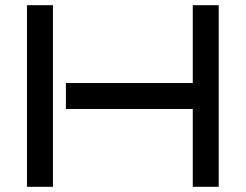

<svg xmlns="http://www.w3.org/2000/svg" viewBox="-20 -720 947 740"><path d="M823 -700H723V-400H234V-300H723V0H823ZM184 -700H84V0H184Z"/></svg>

Font: Bruno Ace
Style: Regular
Weight: 400
Designer: Astigmatic (AOETI)
Foundry: Astigmatic (AOETI)
Version: Version 1.000